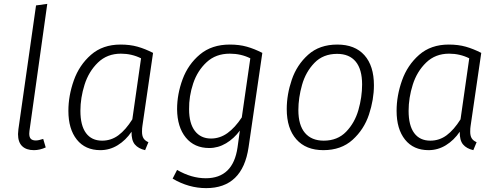

<svg xmlns="http://www.w3.org/2000/svg" viewBox="-20 -764 2569 991"><path d="M132 -88Q131 -83 131 -74Q131 -56 139 -47.5Q147 -39 165 -39Q179 -39 203 -47L216 -3Q185 11 155 11Q116 11 94.5 -9.5Q73 -30 73 -72Q73 -79 75 -97L166 -736L224 -744Z M770 -491 715 -114Q713 -103 713 -84Q713 -63 720.5 -50.5Q728 -38 746 -30L729 11Q694 3 676 -18.5Q658 -40 659 -84Q629 -40 587.5 -14.5Q546 11 498 11Q420 11 376.5 -43.5Q333 -98 333 -192Q333 -270 361 -349Q389 -428 449.5 -481Q510 -534 602 -534Q651 -534 690 -523Q729 -512 770 -491ZM395 -192Q395 -116 424 -77Q453 -38 507 -38Q554 -38 591.5 -66Q629 -94 663 -148L708 -463Q660 -487 604 -487Q533 -487 485.5 -441Q438 -395 416.5 -327Q395 -259 395 -192Z M1334 -491 1263 -4Q1232 207 1044 207Q954 207 871 158L894 113Q968 156 1042 156Q1183 156 1206 -3L1218 -90Q1188 -49 1147 -24.5Q1106 0 1060 0Q983 0 939 -54Q895 -108 894 -200Q894 -278 922.5 -355Q951 -432 1012 -483Q1073 -534 1166 -534Q1215 -534 1254 -523Q1293 -512 1334 -491ZM956 -200Q956 -127 986 -88Q1016 -49 1069 -49Q1115 -49 1154 -77Q1193 -105 1228 -158L1272 -463Q1224 -487 1166 -487Q1094 -487 1046.5 -443Q999 -399 977 -333Q955 -267 956 -200Z M1460 -201Q1460 -276 1486 -352.5Q1512 -429 1570.5 -481.5Q1629 -534 1721 -534Q1812 -534 1861 -479Q1910 -424 1910 -324Q1910 -250 1884.5 -173Q1859 -96 1800 -42.5Q1741 11 1649 11Q1559 11 1509.5 -45Q1460 -101 1460 -201ZM1849 -328Q1849 -406 1816 -446Q1783 -486 1720 -486Q1648 -486 1603 -439.5Q1558 -393 1539 -326Q1520 -259 1520 -196Q1520 -118 1554 -78Q1588 -38 1651 -38Q1722 -38 1766.5 -84Q1811 -130 1830 -196.5Q1849 -263 1849 -328Z M2464 -491 2409 -114Q2407 -103 2407 -84Q2407 -63 2414.5 -50.5Q2422 -38 2440 -30L2423 11Q2388 3 2370 -18.5Q2352 -40 2353 -84Q2323 -40 2281.5 -14.5Q2240 11 2192 11Q2114 11 2070.5 -43.5Q2027 -98 2027 -192Q2027 -270 2055 -349Q2083 -428 2143.5 -481Q2204 -534 2296 -534Q2345 -534 2384 -523Q2423 -512 2464 -491ZM2089 -192Q2089 -116 2118 -77Q2147 -38 2201 -38Q2248 -38 2285.5 -66Q2323 -94 2357 -148L2402 -463Q2354 -487 2298 -487Q2227 -487 2179.5 -441Q2132 -395 2110.5 -327Q2089 -259 2089 -192Z"/></svg>

Font: FiraGO Light
Style: Italic
Weight: 300
Italic angle: -8°
Designer: bBox Type GmbH
Foundry: bBox Type GmbH
Version: Version 1.001